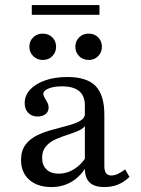

<svg xmlns="http://www.w3.org/2000/svg" viewBox="-20 -733 561 764"><path d="M317.7 -206.5V-313.7Q317.7 -351.6 294.8 -370.6Q271.8 -389.5 226.6 -389.5Q195.2 -389.5 173.8 -381Q152.4 -372.6 152.4 -359.7Q152.4 -352.4 157.7 -344Q162.9 -335.5 168.1 -325.8Q173.4 -316.1 173.4 -304.8Q173.4 -288.7 161.3 -279Q149.2 -269.4 129 -269.4Q106.5 -269.4 92.3 -283.9Q78.2 -298.4 78.2 -322.6Q78.2 -353.2 100 -376.6Q121.8 -400 160.1 -413.3Q198.4 -426.6 247.6 -426.6Q325.8 -426.6 360.5 -390.7Q395.2 -354.8 395.2 -276.6V-206.5ZM184.7 11.3Q129 11.3 96.4 -17.7Q63.7 -46.8 63.7 -96Q63.7 -133.9 81.9 -157.7Q100 -181.5 129 -195.2Q158.1 -208.9 190.7 -217.3Q223.4 -225.8 252.4 -233.9Q281.5 -241.9 300 -252.8Q318.5 -263.7 318.5 -283.9L321.8 -238.7Q315.3 -223.4 295.2 -214.1Q275 -204.8 250.4 -197.2Q225.8 -189.5 202 -179Q178.2 -168.5 162.9 -150.8Q147.6 -133.1 147.6 -104.8Q147.6 -75.8 164.9 -58.9Q182.3 -41.9 213.7 -41.9Q246 -41.9 274.6 -59.7Q303.2 -77.4 325 -111.3V-71.8Q299.2 -29.8 264.1 -9.3Q229 11.3 184.7 11.3ZM395.2 -72.6Q395.2 -53.2 402 -44Q408.9 -34.7 422.6 -34.7Q436.3 -34.7 450 -41.5Q463.7 -48.4 478.2 -58.9L495.2 -29Q474.2 -8.9 450 1.2Q425.8 11.3 395.2 11.3Q355.6 11.3 336.7 -6.9Q317.7 -25 317.7 -62.9V-206.5H395.2ZM333.1 -494.4Q309.7 -494.4 294.8 -509.7Q279.8 -525 279.8 -546.8Q279.8 -569.4 294.8 -584.3Q309.7 -599.2 333.1 -599.2Q355.6 -599.2 370.6 -584.3Q385.5 -569.4 385.5 -546.8Q385.5 -525 370.6 -509.7Q355.6 -494.4 333.1 -494.4ZM150 -494.4Q127.4 -494.4 112.1 -509.7Q96.8 -525 96.8 -546.8Q96.8 -569.4 112.1 -584.3Q127.4 -599.2 150 -599.2Q173.4 -599.2 188.3 -584.3Q203.2 -569.4 203.2 -546.8Q203.2 -525 188.3 -509.7Q173.4 -494.4 150 -494.4ZM106.5 -674.2V-712.9H375.8V-674.2Z"/></svg>

Font: Playfair 9pt
Style: Regular
Weight: 400
Designer: Claus Eggers Sørensen
Foundry: Claus Eggers Sørensen
Version: Version 2.203